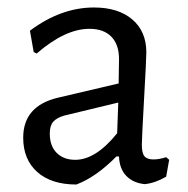

<svg xmlns="http://www.w3.org/2000/svg" viewBox="-20 -486 502 513"><path d="M333.5 -434C308.5 -455.3 274.3 -466 231 -466C172.3 -466 115.3 -445.3 60 -404L70 -347L78 -343C128.7 -387 175.7 -409 219 -409C244.3 -409 263.8 -402 277.5 -388C291.2 -374 298 -354 298 -328L297 -263L135 -225C73 -210.3 42 -174.7 42 -118C42 -79.3 54.5 -48.8 79.5 -26.5C104.5 -4.2 139.3 7 184 7C219.3 -6.3 255 -31.3 291 -68H298C298.7 -46 305.2 -28.7 317.5 -16C329.8 -3.3 346.3 4 367 6C385.7 4 404.7 -2.7 424 -14L432 -59L424 -66C411.3 -62 400 -60 390 -60C378.7 -60 370.7 -62.8 366 -68.5C361.3 -74.2 359 -84.3 359 -99C359 -111 361 -152.3 365 -223C369 -293.7 371 -334.7 371 -346C371 -383.3 358.5 -412.7 333.5 -434ZM122 -160.5C128 -167.5 137.7 -173 151 -177L296 -212L293 -130C255 -82.7 217.7 -59 181 -59C160.3 -59 143.8 -65.2 131.5 -77.5C119.2 -89.8 113 -107 113 -129C113 -143 116 -153.5 122 -160.5Z"/></svg>

Font: Alegreya Sans
Style: Regular
Weight: 400
Designer: Juan Pablo del Peral
Foundry: Huerta Tipografica
Version: Version 1.000;PS 001.000;hotconv 1.0.70;makeotf.lib2.5.58329